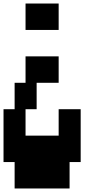

<svg xmlns="http://www.w3.org/2000/svg" viewBox="-20 -1050 540 1090"><path d="M125 -880V-1030H313V-880ZM63 20V-130H0V-430H63V-580H125V-730H313V-580H188V-430H125V-280H313V-430H438V-130H375V20Z"/></svg>

Font: 2P VHS
Style: Regular
Weight: 400
Designer: CodeMan38
Foundry: CodeMan38
Version: Version 3.000